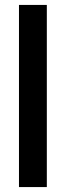

<svg xmlns="http://www.w3.org/2000/svg" viewBox="-20 -759 267 779"><path d="M57 -739H170V0H57Z"/></svg>

Font: Involve SemiBold
Style: Regular
Weight: 600
Designer: Stefan Peev
Foundry: Context Ltd.
Version: Version 1.001